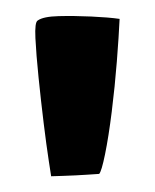

<svg xmlns="http://www.w3.org/2000/svg" viewBox="-20 -807 197 244"><path d="M45 -583Q45 -583 42 -602.5Q39 -622 35.5 -650.5Q32 -679 29 -708.5Q26 -738 25 -758.5Q24 -779 28 -781Q35 -786 54.5 -786.5Q74 -787 96 -786Q118 -785 132 -783Q131 -761 128.5 -729Q126 -697 122 -665Q118 -633 113.5 -611Q109 -589 106 -586Q106 -586 91 -585Q76 -584 60.5 -583.5Q45 -583 45 -583Z"/></svg>

Font: Yanone Kaffeesatz ExtraLight
Style: Regular
Weight: 200
Designer: Yanone (Cyrillic: Daniel Pouzeot, Huerta Tipografica, and Cyreal)
Foundry: Yanone
Version: Version 2.003